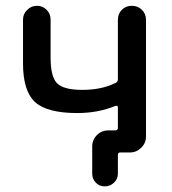

<svg xmlns="http://www.w3.org/2000/svg" viewBox="-20 -540 608 680"><path d="M253.9 -139.6Q146.5 -139.6 104 -178.7Q61.5 -217.8 61.5 -315.4V-470.7Q61.5 -490.2 76.2 -504.9Q90.8 -519.5 110.8 -519.5Q130.9 -519.5 145 -505.4Q159.2 -491.2 159.2 -470.7V-335.9Q159.2 -267.6 182.6 -244.6Q206.1 -221.7 271.5 -221.7Q339.8 -221.7 388.7 -246.1Q396.5 -249 397.5 -257.8V-469.7Q397.5 -491.2 411.6 -505.4Q425.8 -519.5 446.8 -519.5Q467.8 -519.5 482.4 -505.4Q497.1 -491.2 497.1 -469.7V-56.6Q497.1 -33.2 480 -16.6Q462.9 0 440.4 0H436.5H405.3Q397.5 0 397.5 8.8V75.2Q397.5 93.8 383.8 106.9Q370.1 120.1 351.1 120.1Q332 120.1 319.3 106.9Q306.6 93.8 306.6 75.2V-21.5Q306.6 -44.9 323.2 -61.5Q339.8 -78.1 363.3 -78.1H387.7Q396.5 -78.1 397.5 -85.9V-160.2Q397.5 -167 388.7 -165Q327.1 -139.6 253.9 -139.6Z"/></svg>

Font: Rounded Mgen+ 2p medium
Style: Regular
Weight: 500
Designer: [Source Han Sans]
Ryoko NISHIZUKA  (kana & ideographs); Paul D. Hunt (Latin, Greek & Cyrillic); Wenlong ZHANG  (bopomofo
Version: Version 1.059.20150602